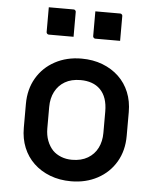

<svg xmlns="http://www.w3.org/2000/svg" viewBox="-54 -809 709 867"><g transform="rotate(5 300.0 -376.0)"><path d="M300 -545Q352 -545 395 -528.5Q438 -512 469 -482.5Q500 -453 516.5 -412.5Q533 -372 533 -323V-215Q533 -148 503 -97Q473 -46 420 -17.5Q367 11 300 11Q248 11 205 -5.5Q162 -22 131 -51.5Q100 -81 83.5 -121.5Q67 -162 67 -211V-319Q67 -386 97 -437Q127 -488 180 -516.5Q233 -545 300 -545ZM304 -448Q262 -448 233 -431Q204 -414 188.5 -384Q173 -354 173 -315V-218Q173 -187 182.5 -162Q192 -137 209 -119Q224 -104 246.5 -95Q269 -86 296 -86Q338 -86 367.5 -103.5Q397 -121 412 -151Q427 -181 427 -219V-316Q427 -349 418.5 -374Q410 -399 393 -416Q377 -432 354.5 -440Q332 -448 304 -448ZM132 -763Q160 -763 188 -763Q216 -763 244 -763Q248 -763 250 -761.5Q252 -760 253.5 -758Q255 -756 255 -752V-640Q227 -640 199 -640Q171 -640 143 -640Q140 -640 137.5 -641.5Q135 -643 133.5 -645.5Q132 -648 132 -651ZM343 -763Q371 -763 399 -763Q427 -763 455 -763Q459 -763 461 -761.5Q463 -760 464.5 -758Q466 -756 466 -752V-640Q438 -640 410 -640Q382 -640 354 -640Q351 -640 348.5 -641.5Q346 -643 344.5 -645.5Q343 -648 343 -651Z"/></g></svg>

Font: Recursive Medium
Style: Regular
Weight: 500
Version: Version 1.085